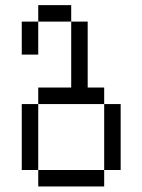

<svg xmlns="http://www.w3.org/2000/svg" viewBox="-20 -582 540 728"><path d="M125 62.5V125H375V62.5ZM125 62.5Q125 62.5 125 -187.5H62.5Q62.5 -187.5 62.5 62.5ZM375 62.5H437.5Q437.5 62.5 437.5 -187.5H375Q375 -187.5 375 62.5ZM125 -187.5H375V-250H312.5Q312.5 -250 312.5 -500H250Q250 -500 250 -250H125ZM62.5 -500Q62.5 -500 62.5 -375H125Q125 -375 125 -500ZM125 -500H250V-562.5H125Z"/></svg>

Font: Unifont
Style: Regular
Weight: 500
Version: Version 15.1.04